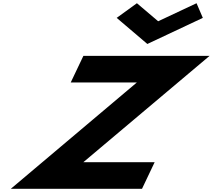

<svg xmlns="http://www.w3.org/2000/svg" viewBox="-20 -1172 1321 1192"><path d="M830 -1152 704.4 -1061 894.8 -899 1239.2 -1061 1200.2 -1152 961.9 -1040ZM1280.9 -825H497.6L419.1 -660H829.6L47.3 0H861.7L940.1 -165H497.4Z"/></svg>

Font: Hussar
Style: BdSuprExtOblFive
Weight: 700
Foundry: Cannot Into Space Fonts
Version: Version 2.00